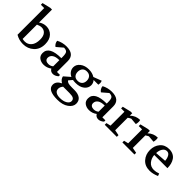

<svg xmlns="http://www.w3.org/2000/svg" viewBox="125 -1995 3476 3476"><g transform="rotate(45 1863.5 -256.5)"><path d="M-11 -719V-762L149 -800H193V-468Q258 -515 335 -515Q428 -515 489 -451Q550 -387 550 -269Q550 -139 466.5 -62Q383 15 261 15Q160 15 74 -36V-719ZM193 -48Q221 -41 252 -41Q329 -41 377.5 -98.5Q426 -156 426 -265Q426 -352 388 -396Q350 -440 290 -440Q247 -440 193 -414Z M628 -124Q628 -297 935 -297V-332Q935 -419 910.5 -442.5Q886 -466 834 -466L717 -366Q693 -381 676.5 -408.5Q660 -436 659 -467Q701 -490 751 -502.5Q801 -515 850 -515Q1055 -515 1055 -343V-65H1133V-32Q1110 -10 1082 2.5Q1054 15 1027 15Q968 15 940 -36Q873 15 789 15Q723 15 675.5 -20Q628 -55 628 -124ZM754 -128Q754 -91 778.5 -73Q803 -55 841 -55Q896 -55 935 -89V-246Q845 -246 799.5 -213.5Q754 -181 754 -128Z M1163 152Q1163 66 1266 16Q1236 0 1214 -26.5Q1192 -53 1188 -85L1304 -186Q1256 -208 1229.5 -247Q1203 -286 1203 -334Q1203 -406 1268 -456.5Q1333 -507 1433 -507Q1522 -507 1585 -466L1740 -525Q1752 -501 1752 -472Q1752 -448 1748 -431H1627Q1665 -387 1665 -334Q1665 -260 1602.5 -210.5Q1540 -161 1433 -161Q1396 -161 1363 -167L1305 -99Q1320 -76 1349.5 -66.5Q1379 -57 1448 -57H1513Q1604 -57 1656.5 -19Q1709 19 1709 95Q1709 171 1628.5 229Q1548 287 1413 287Q1163 287 1163 152ZM1285 135Q1285 184 1323 208Q1361 232 1423 232Q1511 232 1564 200Q1617 168 1617 122Q1617 82 1587 63.5Q1557 45 1486 45H1323Q1285 90 1285 135ZM1550 -334Q1550 -388 1520 -421.5Q1490 -455 1433 -455Q1378 -455 1348 -421.5Q1318 -388 1318 -334Q1318 -280 1347 -247.5Q1376 -215 1433 -215Q1488 -215 1519 -247.5Q1550 -280 1550 -334Z M1790 -124Q1790 -297 2097 -297V-332Q2097 -419 2072.5 -442.5Q2048 -466 1996 -466L1879 -366Q1855 -381 1838.5 -408.5Q1822 -436 1821 -467Q1863 -490 1913 -502.5Q1963 -515 2012 -515Q2217 -515 2217 -343V-65H2295V-32Q2272 -10 2244 2.5Q2216 15 2189 15Q2130 15 2102 -36Q2035 15 1951 15Q1885 15 1837.5 -20Q1790 -55 1790 -124ZM1916 -128Q1916 -91 1940.5 -73Q1965 -55 2003 -55Q2058 -55 2097 -89V-246Q2007 -246 1961.5 -213.5Q1916 -181 1916 -128Z M2343 0V-43L2428 -63V-419H2343V-462L2503 -500H2547V-438Q2628 -515 2735 -515Q2741 -496 2741 -473Q2741 -436 2732 -407L2605 -418Q2575 -404 2547 -384V-63L2652 -43V0Z M2795 0V-43L2880 -63V-419H2795V-462L2955 -500H2999V-438Q3080 -515 3187 -515Q3193 -496 3193 -473Q3193 -436 3184 -407L3057 -418Q3027 -404 2999 -384V-63L3104 -43V0Z M3244 -256Q3244 -366 3307 -440.5Q3370 -515 3481 -515Q3539 -515 3582.5 -493.5Q3626 -472 3651.5 -434Q3677 -396 3689 -349Q3701 -302 3701 -247H3363Q3370 -165 3418 -107.5Q3466 -50 3549 -50Q3602 -50 3664 -73L3681 -26Q3588 15 3504 15Q3383 15 3313.5 -64Q3244 -143 3244 -256ZM3363 -296 3577 -312Q3574 -372 3549 -416Q3524 -460 3478 -460Q3428 -460 3396.5 -413Q3365 -366 3363 -296Z"/></g></svg>

Font: Volkhov
Style: Regular
Weight: 400
Designer: Cyreal (www.cyreal.org)
Foundry: Cyreal (www.cyreal.org)
Version: Version 1.010